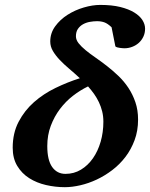

<svg xmlns="http://www.w3.org/2000/svg" viewBox="-20 -757 616 789"><path d="M404.8 -256.8Q404.8 -279.3 399.9 -299.1Q395 -318.8 386.5 -336.9Q377.9 -355 366.5 -371.1Q355 -387.2 341.8 -401.9Q310.1 -386.7 280 -363.5Q250 -340.3 226.6 -309.3Q203.1 -278.3 188.7 -240Q174.3 -201.7 174.3 -156.7Q174.3 -99.1 194.3 -70.8Q214.4 -42.5 249 -42.5Q284.2 -42.5 312.7 -59.8Q341.3 -77.1 361.8 -106.4Q382.3 -135.7 393.6 -174.6Q404.8 -213.4 404.8 -256.8ZM491.2 -558.6Q487.8 -558.6 482.7 -559.1Q477.5 -559.6 471.9 -560.3Q466.3 -561 461.4 -562.5Q456.5 -564 454.1 -566.4L438.5 -645Q422.4 -660.2 409.2 -665Q396 -669.9 378.9 -669.9Q364.7 -669.9 349.6 -667.2Q334.5 -664.6 321.5 -657.5Q308.6 -650.4 300.3 -638.4Q292 -626.5 292 -607.9Q292 -593.3 303 -579.3Q314 -565.4 331.8 -550.8Q349.6 -536.1 372.6 -520.3Q395.5 -504.4 419.7 -485.6Q443.8 -466.8 466.8 -444.8Q489.7 -422.9 507.6 -396Q525.4 -369.1 536.4 -336.9Q547.4 -304.7 547.4 -265.6Q547.4 -219.7 533.2 -181.4Q519 -143.1 495.6 -112.3Q472.2 -81.5 441.4 -58.1Q410.6 -34.7 377.2 -19Q343.8 -3.4 309.8 4.4Q275.9 12.2 246.6 12.2Q207.5 12.2 169.2 3.4Q130.9 -5.4 100.3 -24.7Q69.8 -43.9 51 -75Q32.2 -106 32.2 -149.9Q32.2 -210 56.4 -256.3Q80.6 -302.7 119.6 -337.2Q158.7 -371.6 208 -395.5Q257.3 -419.4 308.1 -435.5Q286.1 -456.1 264.4 -474.4Q242.7 -492.7 225.3 -511Q208 -529.3 197.3 -547.6Q186.5 -565.9 186.5 -586.4Q186.5 -621.1 206.8 -648.9Q227.1 -676.8 257.8 -696.3Q288.6 -715.8 324.5 -726.3Q360.4 -736.8 392.1 -736.8Q439.5 -736.8 474.1 -728.3Q508.8 -719.7 531.5 -705.8Q554.2 -691.9 565.2 -674.6Q576.2 -657.2 576.2 -639.2Q576.2 -621.1 569.1 -606.2Q562 -591.3 550.3 -580.8Q538.6 -570.3 523.2 -564.5Q507.8 -558.6 491.2 -558.6Z"/></svg>

Font: Charis SIL
Style: Bold Italic
Weight: 700
Italic angle: -11°
Foundry: SIL International
Version: Version 4.112